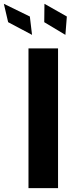

<svg xmlns="http://www.w3.org/2000/svg" viewBox="-85 -979 386 999"><path d="M217 0H63.2V-727.3H217ZM-42.6 -863.6 -65 -959.2 70.3 -893.1 81.7 -797.6ZM145.2 -863.6 146.3 -959.2 262.8 -893.1 255.3 -797.6Z"/></svg>

Font: Cannonade
Style: Bold
Weight: 700
Designer: Rasmus Andersson
Foundry: rsms
Version: Version 3.012;git-f93a4a705